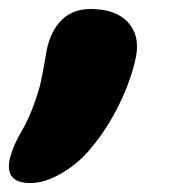

<svg xmlns="http://www.w3.org/2000/svg" viewBox="-60 -224 402 424"><path d="M6.8 180.2Q-48.3 180.2 -39.1 129.9Q-32.7 100.1 -11.2 64Q3.9 37.1 14.9 6.8Q25.9 -23.4 30 -42.5Q34.2 -61.5 38.3 -85.4Q42.5 -109.4 43 -112.8Q51.8 -155.8 76.2 -179.9Q100.6 -204.1 140.1 -204.1Q195.3 -204.1 222.4 -175Q249.5 -146 240.2 -98.1Q229.5 -46.9 203.1 6.8Q176.8 60.5 141.1 103Q114.7 135.7 77.1 158Q39.6 180.2 6.8 180.2Z"/></svg>

Font: Shantell Sans Irregular
Style: Italic
Weight: 800
Italic angle: -11.31°
Designer: Stephen Nixon, Anya Danilova, Shantell Martin
Foundry: Arrow Type
Version: Version 1.006;[9816181b4]